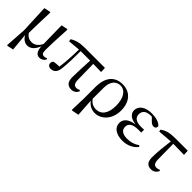

<svg xmlns="http://www.w3.org/2000/svg" viewBox="132 -1480 2633 2633"><g transform="rotate(45 1448.5 -164.0)"><path d="M291 15C356 15 405 -33 437 -116C442 -28 472 15 527 15C568 15 598 -7 616 -37L607 -56C594 -49 582 -43 563 -43C529 -43 512 -58 512 -122C512 -200 515 -295 528 -528L520 -534L430 -515L436 -159C401 -90 355 -60 300 -60C255 -60 217 -77 185 -126C186 -224 190 -323 196 -528L187 -534L96 -515L114 -104L94 202L104 209L194 189L170 -68C197 -17 243 15 291 15Z M1145 15C1191 15 1225 -8 1245 -49L1235 -66C1218 -56 1204 -51 1179 -51C1141 -51 1119 -72 1116 -140L1111 -449L1266 -445L1263 -523H874C776 -523 710 -506 651 -467L658 -433L833 -449C831 -339 827 -216 809 -94C771 -93 739 -90 708 -86C693 -75 686 -60 686 -39C686 -8 709 13 745 13C807 13 845 -28 852 -113C863 -218 865 -339 865 -450H1049C1044 -328 1036 -205 1036 -116C1036 -21 1079 15 1145 15Z M1349 202 1360 209 1460 189 1444 -68C1480 -16 1536 15 1601 15C1722 15 1834 -93 1834 -266C1834 -448 1729 -537 1596 -537C1449 -537 1356 -442 1356 -245V-13ZM1443 -104 1444 -325C1445 -436 1500 -504 1588 -504C1671 -504 1739 -421 1739 -265C1739 -112 1676 -33 1576 -33C1519 -33 1476 -60 1443 -104Z M2137 15C2237 15 2317 -28 2361 -88L2346 -107C2294 -69 2236 -50 2165 -50C2073 -50 2029 -87 2029 -147C2029 -203 2067 -248 2193 -248C2204 -248 2215 -248 2242 -247V-303C2218 -301 2202 -301 2185 -301C2079 -301 2040 -342 2040 -403C2040 -465 2085 -505 2167 -505L2192 -504L2236 -459C2265 -430 2280 -425 2305 -425C2331 -425 2349 -444 2346 -474C2315 -517 2239 -537 2162 -537C2023 -537 1956 -471 1956 -395C1956 -334 2002 -285 2108 -271C1983 -254 1935 -196 1935 -128C1935 -39 2017 15 2137 15Z M2691 15C2740 15 2771 -8 2794 -50L2786 -68C2769 -59 2752 -54 2730 -54C2692 -54 2668 -74 2665 -145L2662 -450L2873 -446L2869 -523H2637C2522 -523 2458 -507 2400 -461L2407 -432L2615 -449C2602 -342 2586 -221 2586 -113C2586 -20 2626 15 2691 15Z"/></g></svg>

Font: Noto Serif KR Medium
Style: Regular
Weight: 500
Designer: Ryoko NISHIZUKA 西塚涼子 (kana & ideographs); Frank Grießhammer (Latin, Greek & Cyrillic); Wenlong ZHANG 张文龙 (bopomofo); San
Foundry: Adobe
Version: Version 2.001;hotconv 1.1.0;makeotfexe 2.6.0